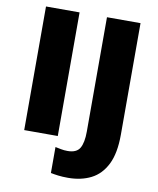

<svg xmlns="http://www.w3.org/2000/svg" viewBox="-99 -791 899 1092"><g transform="rotate(10 350.0 -245.0)"><path d="M77.1 0V-713.9H271V0ZM369.1 224.1Q336.4 224.1 311.8 220.9Q287.1 217.8 269 213.9V64Q284.7 66.9 302.2 70.6Q319.8 74.2 340.3 74.2Q392.1 74.2 410.6 42.5Q429.2 10.7 429.2 -53.2V-713.9H623V-69.8Q623 37.6 590.8 102.1Q558.6 166.5 501.5 195.3Q444.3 224.1 369.1 224.1Z"/></g></svg>

Font: Open Sans ExtraBold
Style: Regular
Weight: 800
Designer: Monotype Design Team
Foundry: Monotype Imaging Inc.
Version: Version 3.003; ttfautohint (v1.8.4)